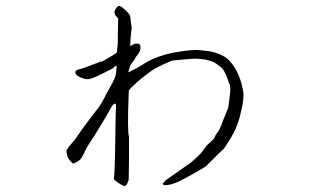

<svg xmlns="http://www.w3.org/2000/svg" viewBox="-20 -579 1040 637"><path d="M520 32Q522 36 534 35Q546 34 559 29Q571 25 589 15Q603 8 631 -8Q667 -28 670 -34L706 -70Q720 -83 724 -87Q725 -89 729 -95Q750 -126 762 -152Q769 -169 775 -189Q783 -222 785 -235Q788 -250 788 -267Q787 -277 783 -294Q782 -302 776 -318Q770 -334 766 -342Q762 -351 750 -367Q740 -380 732 -386Q723 -393 711 -398Q692 -406 680 -408Q672 -410 638 -413Q617 -415 559 -405Q492 -392 451 -363Q437 -354 406 -339Q406 -340 406 -341Q411 -360 412 -362Q417 -369 422 -376Q424 -379 427 -382Q428 -384 429 -387Q432 -392 438 -399Q442 -406 444 -409.5Q446 -413 446 -419.5Q446 -426 445 -428.5Q444 -431 442 -433Q442 -434 437 -434Q434 -435 430 -434Q425 -434 423 -432Q413 -427 412 -426Q413 -452 413 -452L417 -487Q416 -493 414 -508Q413 -523 410 -530Q408 -534 397 -544.5Q386 -555 380 -558Q373 -562 368 -555Q354 -539 364 -527L372 -518L371 -464Q371 -426 370 -425Q369 -423 368 -406Q368 -403 340 -387Q307 -367 317 -376Q318 -376 265 -356Q258 -353 239 -348Q229 -345 230 -338Q231 -329 247.5 -322Q264 -315 275 -316.5Q286 -318 319.5 -334.5Q353 -351 354 -352Q355 -353 359 -357Q363 -361 365 -361Q367 -361 367 -356Q366 -351 365 -336.5Q364 -322 346 -291Q333 -269 329 -260Q325 -251 321 -244.5Q317 -238 311.5 -229Q306 -220 299 -212Q294 -206 270 -174Q246 -142 238.5 -130Q231 -118 215.5 -100.5Q200 -83 200.5 -76.5Q201 -70 203.5 -61.5Q206 -53 212 -46.5Q218 -40 220.5 -37.5Q223 -35 234.5 -41.5Q246 -48 251.5 -57Q257 -66 262.5 -78.5Q268 -91 279 -107Q290 -123 314.5 -163.5Q339 -204 345 -216Q353 -231 358 -234Q366 -238 365 -226L364 -205Q364 -196 363.5 -186Q363 -176 363 -148.5Q363 -121 361.5 -60.5Q360 0 358 13Q357 19 381 33Q390 38 394 38Q399 37 402 30Q407 21 407 15L408 -54Q408 -123 408 -125Q402 -140 407 -269Q408 -274 407 -278Q413 -287 431 -303Q447 -318 469 -334Q483 -345 495 -352L519 -364Q548 -377 551 -378Q578 -381 618 -384Q632 -385 648 -383Q662 -382 675 -378Q689 -374 697 -368Q711 -357 713 -356Q717 -354 723 -344Q731 -330 734 -320Q742 -296 743 -296Q744 -292 744 -276Q744 -274 741 -250Q737 -222 737 -221Q733 -211 726 -194Q716 -170 715 -165Q707 -146 703 -141Q696 -134 693 -125Q690 -118 678 -107Q666 -98 658 -86Q650 -74 645 -69Q630 -54 625 -50Q618 -42 584 -19Q576 -13 551 4Q535 15 530 19Q519 30 520 32Z"/></svg>

Font: ToneOZ-Tsuipita-TC
Style: Tsuipita-TC
Weight: 400
Designer: :Jeffrey Xuan (Chih-Lin Hsuan)  :
Foundry: jeffreyx@gmail.com, cjkFonts.io
Version: Version 0.24071